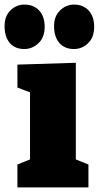

<svg xmlns="http://www.w3.org/2000/svg" viewBox="-55 -818 431 838"><path d="M268 -604Q228 -604 205 -629.5Q182 -655 181 -701Q180 -746 206.5 -772Q233 -798 268 -798Q308 -798 332 -772Q356 -746 356 -701Q356 -655 329.5 -629.5Q303 -604 268 -604ZM51 -604Q11 -604 -11.5 -629.5Q-34 -655 -35 -701Q-36 -746 -10 -772Q16 -798 51 -798Q92 -798 116 -772Q140 -746 140 -701Q140 -655 113 -629.5Q86 -604 51 -604ZM276 -112 264 -127 331 -100V0H21V-100L88 -127L76 -112V-421L86 -411L21 -436V-536L276 -544Z"/></svg>

Font: Bitter Thin Black
Style: Regular
Weight: 900
Version: Version 3.020